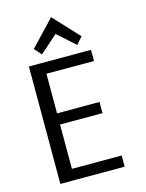

<svg xmlns="http://www.w3.org/2000/svg" viewBox="-136 -1012 833 1096"><g transform="rotate(-15 281.0 -464.5)"><path d="M276 -832 380 -739 416 -781 276 -931 134 -781 171 -739ZM461 2V-64H167V-326H418V-392H167V-626H448V-692H81V2Z"/></g></svg>

Font: Repo
Style: Regular
Weight: 400
Designer: Stefan Peev
Foundry: Context Ltd
Version: Version 0.000